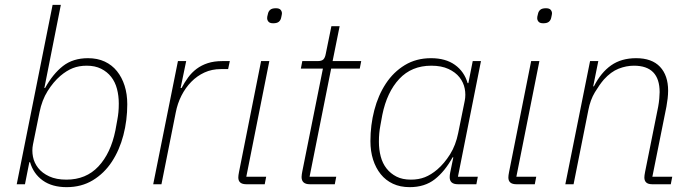

<svg xmlns="http://www.w3.org/2000/svg" viewBox="-20 -760 2855 792"><path d="M197 -740H231L163 -397H166Q198 -455 239.5 -487.5Q281 -520 343 -520Q382 -520 412 -506Q442 -492 462.5 -466.5Q483 -441 494 -406.5Q505 -372 505 -330Q505 -264 489 -202.5Q473 -141 441.5 -93Q410 -45 363 -16.5Q316 12 255 12Q195 12 156.5 -15.5Q118 -43 104 -91H101L83 0H49ZM254 -19Q335 -19 386 -73.5Q437 -128 456 -222L464 -266Q467 -282 468.5 -297.5Q470 -313 470 -333Q470 -365 462.5 -393.5Q455 -422 438.5 -443Q422 -464 397 -476.5Q372 -489 338 -489Q306 -489 280.5 -479Q255 -469 229 -447Q200 -422 176.5 -384.5Q153 -347 143 -297L116 -164Q111 -139 116 -113.5Q121 -88 137.5 -67Q154 -46 183 -32.5Q212 -19 254 -19Z M612 0 714 -508H748L725 -397H729Q741 -420 756 -440.5Q771 -461 791 -476Q811 -491 837 -499.5Q863 -508 897 -508H928L921 -475H891Q854 -475 823.5 -461Q793 -447 769 -422.5Q745 -398 728.5 -365.5Q712 -333 705 -296L646 0Z M1107 -664Q1093 -664 1087.5 -670.5Q1082 -677 1082 -685Q1082 -688 1082.5 -691.5Q1083 -695 1085 -702Q1087 -713 1094.5 -719.5Q1102 -726 1118 -726Q1132 -726 1137.5 -719.5Q1143 -713 1143 -705Q1143 -701 1140 -688Q1138 -677 1130.5 -670.5Q1123 -664 1107 -664ZM996 0Q963 0 963 -28Q963 -36 966 -51L1057 -508H1091L996 -31H1078L1072 0Z M1258 0Q1224 0 1224 -30Q1224 -35 1225 -41.5Q1226 -48 1227 -53L1312 -477H1221L1227 -508H1290Q1307 -508 1314 -515Q1321 -522 1324 -539L1347 -652H1381L1352 -508H1470L1464 -477H1346L1257 -31H1367L1361 0Z M1869 0Q1835 0 1835 -29Q1835 -34 1835.5 -38.5Q1836 -43 1837 -48L1850 -111H1847Q1815 -53 1773.5 -20.5Q1732 12 1670 12Q1631 12 1601 -2Q1571 -16 1550.5 -41.5Q1530 -67 1519 -101.5Q1508 -136 1508 -178Q1508 -244 1524 -305.5Q1540 -367 1571.5 -415Q1603 -463 1650 -491.5Q1697 -520 1758 -520Q1818 -520 1856.5 -492.5Q1895 -465 1909 -417H1912L1930 -508H1964L1869 -31H1951L1945 0ZM1675 -19Q1707 -19 1732.5 -29Q1758 -39 1784 -61Q1813 -86 1836.5 -123.5Q1860 -161 1870 -211L1897 -344Q1902 -369 1897 -394.5Q1892 -420 1875.5 -441Q1859 -462 1830 -475.5Q1801 -489 1759 -489Q1678 -489 1627 -434.5Q1576 -380 1557 -286L1549 -242Q1546 -226 1544.5 -210.5Q1543 -195 1543 -175Q1543 -143 1550.5 -114.5Q1558 -86 1574.5 -65Q1591 -44 1615.5 -31.5Q1640 -19 1675 -19Z M2221 -664Q2207 -664 2201.5 -670.5Q2196 -677 2196 -685Q2196 -688 2196.5 -691.5Q2197 -695 2199 -702Q2201 -713 2208.5 -719.5Q2216 -726 2232 -726Q2246 -726 2251.5 -719.5Q2257 -713 2257 -705Q2257 -701 2254 -688Q2252 -677 2244.5 -670.5Q2237 -664 2221 -664ZM2110 0Q2077 0 2077 -28Q2077 -36 2080 -51L2171 -508H2205L2110 -31H2192L2186 0Z M2312 0 2414 -508H2448L2427 -404H2430Q2459 -461 2501 -490.5Q2543 -520 2604 -520Q2669 -520 2702.5 -484.5Q2736 -449 2736 -386Q2736 -371 2734 -353.5Q2732 -336 2729 -320L2671 -31H2753L2747 0H2670Q2638 0 2638 -28Q2638 -36 2641 -51L2695 -320Q2698 -336 2699.5 -353Q2701 -370 2701 -380Q2701 -489 2595 -489Q2563 -489 2531.5 -476.5Q2500 -464 2471 -432Q2453 -411 2434 -379.5Q2415 -348 2407 -306L2346 0Z"/></svg>

Font: IBM Plex Sans ExtLt
Style: Italic
Weight: 200
Italic angle: -11°
Designer: Mike Abbink, Paul van der Laan, Pieter van Rosmalen
Foundry: Bold Monday
Version: Version 3.005